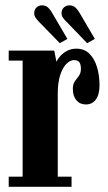

<svg xmlns="http://www.w3.org/2000/svg" viewBox="-20 -718 417 738"><path d="M13.5 0V-39H67V-485H13.5V-523.5H188.5L197 -480.5Q200 -488.5 210 -500.5Q220 -512.5 236.5 -521.8Q253 -531 273.5 -531Q304 -531 323.5 -511.8Q343 -492.5 352.8 -460.5Q362.5 -428.5 362.5 -390Q362.5 -354 348.2 -335.2Q334 -316.5 310 -316.5Q287.5 -316.5 273.8 -332.5Q260 -348.5 260 -376.5Q260 -395 268 -406Q276 -417 283.5 -427Q291 -437 291 -453.5Q291 -471 284.8 -479Q278.5 -487 264 -487Q250 -487 235.5 -472.8Q221 -458.5 211.5 -429.8Q202 -401 202 -356.5V-39H255V0ZM315 -552 235 -635Q226 -643.5 221.2 -651Q216.5 -658.5 216.5 -667Q216.5 -681 225.5 -689.2Q234.5 -697.5 246.5 -697.5Q261 -697.5 269.8 -689.2Q278.5 -681 285 -670L344.5 -568.5ZM210 -552 129 -635Q120.5 -644 116 -651.2Q111.5 -658.5 111.5 -667Q111.5 -681 120.2 -689.2Q129 -697.5 141 -697.5Q155.5 -697.5 164.5 -689.2Q173.5 -681 179.5 -670L239 -568.5Z"/></svg>

Font: Imbue Thin 10pt ExtraBold
Style: Regular
Weight: 800
Version: Version 1.102